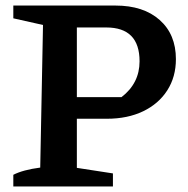

<svg xmlns="http://www.w3.org/2000/svg" viewBox="-20 -672 679 692"><path d="M396 -652Q497 -652 555.5 -600Q614 -548 614 -459Q614 -395 583 -346.5Q552 -298 496 -271Q440 -244 365 -244H257V-67L387 -47V0H28V-42Q63 -60 125 -68L135 -582L28 -606V-652ZM363 -573H257V-322H418Q483 -372 483 -451Q483 -573 363 -573Z"/></svg>

Font: Piazzolla SC SemiBold
Style: Regular
Weight: 600
Designer: Juan Pablo del Peral
Foundry: Huerta Tipografica
Version: Version 1.330